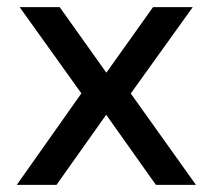

<svg xmlns="http://www.w3.org/2000/svg" viewBox="-20 -517 595 537"><path d="M27 0 226 -282 229 -226 35 -497H147L278 -313H277L408 -497H519L326 -228L329 -279L528 0H416L277 -196L138 0Z"/></svg>

Font: Nunito Sans 7pt Medium
Style: Regular
Weight: 500
Designer: Vernon Adams
Foundry: Vernon Adams
Version: Version 3.101;gftools[0.9.27]